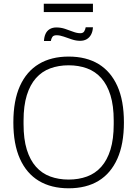

<svg xmlns="http://www.w3.org/2000/svg" viewBox="-20 -1003 740 1035"><path d="M350 12Q256 12 189.5 -28Q123 -68 87.5 -147Q52 -226 52 -343Q52 -461 87.5 -539.5Q123 -618 189.5 -658Q256 -698 350 -698Q445 -698 511 -658Q577 -618 612.5 -539.5Q648 -461 648 -343Q648 -226 612.5 -147Q577 -68 511 -28Q445 12 350 12ZM350 -35Q404 -35 449 -51.5Q494 -68 526 -104Q558 -140 575.5 -196.5Q593 -253 593 -334V-353Q593 -433 575.5 -489.5Q558 -546 526 -582Q494 -618 449 -634.5Q404 -651 350 -651Q296 -651 251 -634.5Q206 -618 174 -582Q142 -546 124.5 -489.5Q107 -433 107 -353V-334Q107 -253 124.5 -196.5Q142 -140 174 -104Q206 -68 251 -51.5Q296 -35 350 -35ZM217 -782Q218 -804 225.5 -820.5Q233 -837 248 -846Q263 -855 284 -855Q308 -855 330.5 -847.5Q353 -840 374 -832Q395 -824 413 -824Q428 -824 434 -834Q440 -844 442 -856H481Q480 -834 471.5 -817.5Q463 -801 448 -792Q433 -783 412 -783Q390 -783 367.5 -790.5Q345 -798 324 -805.5Q303 -813 285 -813Q268 -813 262 -803.5Q256 -794 254 -782ZM216 -938V-983H481V-938Z"/></svg>

Font: Archivo SemiCondensed Thin
Style: Regular
Weight: 250
Width: 4
Designer: Hector Gatti
Foundry: Omnibus-Type
Version: Version 2.001